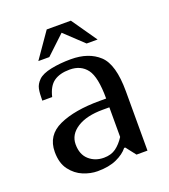

<svg xmlns="http://www.w3.org/2000/svg" viewBox="-121 -723 724 822"><g transform="rotate(-20 240.5 -312.5)"><path d="M39 -130Q39 -206 109.5 -238Q180 -270 294 -270H324Q324 -368 297 -404Q270 -440 219 -440Q174 -440 147 -421Q120 -402 109 -355H64Q64 -389 68 -408.5Q72 -428 89 -445Q107 -463 148.5 -471.5Q190 -480 239 -480Q320 -480 367 -436.5Q414 -393 414 -270V0H364L329 -45H324Q306 -22 271 -6Q236 10 184 10Q152 10 119 -3.5Q86 -17 62.5 -48Q39 -79 39 -130ZM324 -95V-230H294Q220 -230 177 -202.5Q134 -175 134 -130Q134 -84 161.5 -59.5Q189 -35 229 -35Q262 -35 284 -51Q306 -67 324 -95ZM106 -520 186 -635H296L376 -520H326L241 -600L156 -520Z"/></g></svg>

Font: Philosopher
Style: Regular
Weight: 400
Designer: Jovanny Lemonad
Foundry: Jovanny Lemonad
Version: Version 2.000